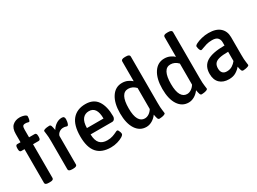

<svg xmlns="http://www.w3.org/2000/svg" viewBox="-40 -1397 2738 2045"><g transform="rotate(-30 1328.5 -375.0)"><path d="M132 2Q107 2 96.5 -4.5Q86 -11 86 -23V-438H46Q24 -438 24 -474V-487Q24 -523 46 -523H86V-624Q86 -695 121 -726Q156 -757 208 -757Q225 -757 244.5 -753Q264 -749 277.5 -741.5Q291 -734 291 -724Q291 -718 289.5 -703.5Q288 -689 283.5 -676.5Q279 -664 272 -664Q265 -664 256.5 -667.5Q248 -671 229 -671Q207 -671 199 -659.5Q191 -648 191 -617V-523H260Q283 -523 283 -487V-474Q283 -438 260 -438H191V-23Q191 -11 180.5 -4.5Q170 2 145 2Z M420 2Q374 2 374 -23V-366Q374 -429 369 -457.5Q364 -486 364 -498Q364 -507 378 -512.5Q392 -518 409.5 -520Q427 -522 438 -522Q453 -522 459 -507Q465 -492 472 -451Q494 -488 527 -509Q560 -530 595 -530Q614 -530 621.5 -521Q629 -512 629 -494Q629 -480 626 -463.5Q623 -447 617.5 -434.5Q612 -422 604 -422Q596 -422 586 -426Q576 -430 557 -430Q530 -430 508.5 -415Q487 -400 479 -375V-23Q479 2 431 2Z M895 7Q781 7 724.5 -58Q668 -123 668 -258Q668 -396 725 -463Q782 -530 886 -530Q985 -530 1032 -461Q1079 -392 1079 -269Q1079 -250 1068 -236Q1057 -222 1039 -222H774Q776 -146 807.5 -112Q839 -78 899 -78Q938 -78 966.5 -88Q995 -98 1013.5 -107.5Q1032 -117 1038 -117Q1046 -117 1052 -107Q1058 -97 1062 -84Q1066 -71 1066 -62Q1066 -48 1041 -32Q1016 -16 976.5 -4.5Q937 7 895 7ZM774 -300H978Q978 -446 881 -446Q832 -446 803.5 -410.5Q775 -375 774 -300Z M1331 7Q1251 7 1204.5 -63.5Q1158 -134 1158 -259Q1158 -384 1206 -457Q1254 -530 1336 -530Q1373 -530 1403.5 -516.5Q1434 -503 1455 -483V-727Q1455 -753 1501 -753H1514Q1560 -753 1560 -727V-157Q1560 -94 1565 -65.5Q1570 -37 1570 -26Q1570 -17 1555.5 -11Q1541 -5 1523.5 -2.5Q1506 0 1495 0Q1481 0 1475 -14.5Q1469 -29 1462 -68Q1438 -34 1403 -13.5Q1368 7 1331 7ZM1361 -80Q1388 -80 1413 -96.5Q1438 -113 1455 -141V-400Q1414 -443 1362 -443Q1264 -443 1264 -259Q1264 -168 1289.5 -124Q1315 -80 1361 -80Z M1851 7Q1771 7 1724.5 -63.5Q1678 -134 1678 -259Q1678 -384 1726 -457Q1774 -530 1856 -530Q1893 -530 1923.5 -516.5Q1954 -503 1975 -483V-727Q1975 -753 2021 -753H2034Q2080 -753 2080 -727V-157Q2080 -94 2085 -65.5Q2090 -37 2090 -26Q2090 -17 2075.5 -11Q2061 -5 2043.5 -2.5Q2026 0 2015 0Q2001 0 1995 -14.5Q1989 -29 1982 -68Q1958 -34 1923 -13.5Q1888 7 1851 7ZM1881 -80Q1908 -80 1933 -96.5Q1958 -113 1975 -141V-400Q1934 -443 1882 -443Q1784 -443 1784 -259Q1784 -168 1809.5 -124Q1835 -80 1881 -80Z M2347 7Q2276 7 2235 -32.5Q2194 -72 2194 -146Q2194 -242 2264 -285.5Q2334 -329 2483 -329V-369Q2483 -401 2463.5 -423Q2444 -445 2395 -445Q2355 -445 2324 -436Q2293 -427 2272.5 -418.5Q2252 -410 2245 -410Q2238 -410 2232 -420.5Q2226 -431 2222.5 -445.5Q2219 -460 2219 -469Q2219 -481 2246 -495Q2273 -509 2315 -519.5Q2357 -530 2400 -530Q2493 -530 2540.5 -487Q2588 -444 2588 -371V-156Q2588 -92 2593 -64Q2598 -36 2598 -25Q2598 -16 2584 -10.5Q2570 -5 2552.5 -2Q2535 1 2525 1Q2509 1 2503 -15Q2497 -31 2491 -64Q2470 -37 2434.5 -15Q2399 7 2347 7ZM2369 -77Q2407 -77 2435 -94.5Q2463 -112 2483 -138V-252Q2413 -252 2373 -242Q2333 -232 2316.5 -210Q2300 -188 2300 -152Q2300 -116 2317 -96.5Q2334 -77 2369 -77Z"/></g></svg>

Font: Asap Semi Condensed Medium
Style: Regular
Weight: 500
Width: 4
Designer: Pablo Cosgaya
Foundry: Omnibus-Type
Version: Version 3.001; ttfautohint (v1.8.4.7-5d5b)